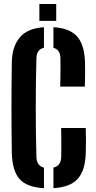

<svg xmlns="http://www.w3.org/2000/svg" viewBox="-20 -946 488 974"><path d="M203 8.6Q115.9 3.9 79 -38.1Q42.1 -80 40 -170.8Q39.2 -221.1 38.7 -279.8Q38.2 -338.5 38.2 -400.1Q38.2 -461.6 38.7 -520.5Q39.2 -579.5 40 -630.4Q41.4 -708.9 79.9 -755.6Q118.4 -802.4 203 -807.8V-704Q184.4 -699.4 175.1 -686.5Q165.8 -673.7 164.8 -652.2Q162.9 -593.1 162.2 -529.2Q161.4 -465.3 161.4 -399.9Q161.4 -334.6 162.2 -270.8Q162.9 -207 164.8 -148.3Q165.8 -126.5 175.1 -113.5Q184.3 -100.4 203 -95.6ZM251.1 8.6V-95.7Q270.2 -100.5 280.1 -113.6Q289.9 -126.8 290.4 -148.3Q290.9 -169.1 291.1 -195.8Q291.2 -222.5 290.9 -249.1Q290.6 -275.8 290.1 -296.5H414.9Q416.1 -267 416.1 -233.7Q416.2 -200.4 415.2 -170.8Q412.4 -80.7 374.2 -38.6Q336 3.6 251.1 8.6ZM285.5 -506.6Q286 -527.3 286.4 -553.3Q286.9 -579.3 286.9 -605.5Q286.9 -631.6 286.4 -652.2Q285.9 -672.8 277.1 -685.7Q268.2 -698.6 251.1 -703.5V-808.1Q333.5 -803.1 371 -761.2Q408.4 -719.3 411.2 -629.6Q411.7 -612.4 411.7 -590.2Q411.7 -568 411.3 -546Q410.8 -523.9 410.3 -506.6ZM179.7 -840V-925.7H265.2V-840Z"/></svg>

Font: Big Shoulders Stencil Display SC Thin
Style: Regular
Weight: 100
Designer: Patric King
Foundry: XO Type Co
Version: Version 2.001